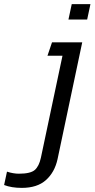

<svg xmlns="http://www.w3.org/2000/svg" viewBox="-134 -680 460 934"><path d="M199 -585 215 -660H306L290 -585ZM-28 234Q-78 234 -114 220L-100 155Q-85 160 -70 162.5Q-55 165 -42 165Q14 165 35 147Q56 129 65 87L170 -409H97L119 -474H266L146 94Q132 158 89.5 196Q47 234 -28 234Z"/></svg>

Font: Kanit Light
Style: Italic
Weight: 300
Italic angle: -12°
Designer: Katatrad Team
Foundry: CadsonDemak
Version: Version 2.000; ttfautohint (v1.8.3)